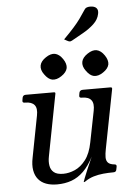

<svg xmlns="http://www.w3.org/2000/svg" viewBox="-58 -887 655 941"><g transform="rotate(-5 269.5 -416.0)"><path d="M184.8 11Q154.2 11 131 2.5Q107.8 -6 93 -23.6Q78.2 -41.2 73.5 -68Q68.8 -94.8 76.2 -130.2L115.5 -334Q122.5 -369 109 -385.5Q95.5 -402 63.5 -402H61Q48 -402 51 -415L53 -427Q56 -440 69 -440H208.2Q216.8 -440 214.5 -431.5L156.2 -129Q151.2 -104.5 154.8 -83.8Q158.2 -63 173.4 -50.6Q188.5 -38.2 219.5 -38.2Q247.5 -38.2 276.9 -51.1Q306.2 -64 330 -95Q353.8 -126 364.2 -180.2L394.5 -333.2Q401.5 -368.2 388.4 -385.1Q375.2 -402 343.2 -402H340.8Q327.5 -402 330.5 -415L332.5 -427Q335.5 -440 350.2 -440H486.5Q495.2 -440 493.8 -431.5L437.5 -142Q432.5 -117.5 432.5 -100.6Q432.5 -83.8 441.6 -74Q450.8 -64.2 474 -62Q484.5 -61 482.5 -50L479.5 -35.2Q477.5 -24 464.8 -24Q439 -24 414.4 -21.6Q389.8 -19.2 367.2 -12.5Q344.8 -5.8 325.8 7Q320.8 11 318 11H316.8Q314.8 11 315.5 9.8Q315.8 8.5 321.6 -7.2Q327.5 -23 338.8 -49.6Q350 -76.2 365.2 -110Q342.2 -65.2 315.1 -38.8Q288 -12.2 255.6 -0.6Q223.2 11 184.8 11ZM229.2 -627.5Q251 -623 267.8 -598Q284.2 -573.8 280.8 -553Q276.2 -532 251.2 -515.5Q227 -499 205.2 -502.8Q185.5 -506.8 167.8 -532Q150.5 -555.2 154.8 -577Q159.2 -598 184.2 -614.5Q208.5 -631 229.2 -627.5ZM434.2 -627.5Q456 -623 472.8 -598Q489.2 -573.8 485.8 -553Q481.2 -532 456.2 -515.5Q432 -499 410.2 -502.8Q390.5 -506.8 372.8 -532Q355.5 -555.2 359.8 -577Q364.2 -598 389.2 -614.5Q413.5 -631 434.2 -627.5ZM280.5 -694Q312.5 -726.2 331.2 -747.4Q350 -768.5 363.6 -787.2Q377.2 -806 393.5 -831Q397.8 -838.2 405.2 -840.6Q412.8 -843 421 -843Q443 -843 452.2 -832.8Q461.5 -822.5 457.2 -804Q452 -777 429.2 -755.6Q406.5 -734.2 375.8 -716.9Q345 -699.5 318 -684.5Q314.8 -683.5 311.9 -682.2Q309 -681 306.5 -681.8Q302.8 -681.8 294.8 -686.2Z"/></g></svg>

Font: Young Serif Light
Style: Italic
Weight: 300
Italic angle: -10.979°
Designer: Bastien Sozeau
Foundry: NBR — Bastien Sozeau
Version: Version 5.001